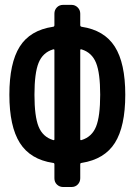

<svg xmlns="http://www.w3.org/2000/svg" viewBox="-20 -750 540 770"><path d="M192.4 -551.8Q151.4 -539.1 134.8 -498Q118.2 -457 118.2 -370.1Q118.2 -283.2 134.8 -242.2Q151.4 -201.2 192.4 -188.5Q198.2 -186.5 198.2 -191.4V-548.8Q198.2 -553.7 192.4 -551.8ZM301.8 -548.8V-191.4Q301.8 -186.5 307.6 -188.5Q348.6 -201.2 365.2 -242.2Q381.8 -283.2 381.8 -370.1Q381.8 -457 365.2 -498Q348.6 -539.1 307.6 -551.8Q301.8 -553.7 301.8 -548.8ZM192.4 -96.7Q101.6 -110.4 59.6 -176.8Q17.6 -243.2 17.6 -370.1Q17.6 -497.1 59.1 -563Q100.6 -628.9 192.4 -642.6Q198.2 -642.6 198.2 -649.4V-695.3Q198.2 -710 208 -720.2Q217.8 -730.5 233.4 -730.5H266.6Q281.2 -730.5 291.5 -720.2Q301.8 -710 301.8 -695.3V-649.4Q301.8 -643.6 307.6 -642.6Q398.4 -628.9 440.4 -563Q482.4 -497.1 482.4 -370.1Q482.4 -243.2 440.9 -177.2Q399.4 -111.3 307.6 -96.7Q301.8 -96.7 301.8 -90.8V-35.2Q301.8 -20.5 292 -10.3Q282.2 0 266.6 0H233.4Q218.8 0 208.5 -9.8Q198.2 -19.5 198.2 -35.2V-90.8Q198.2 -96.7 192.4 -96.7Z"/></svg>

Font: Rounded-L Mgen+ 1m medium
Style: Regular
Weight: 500
Designer: [Source Han Sans]
Ryoko NISHIZUKA  (kana & ideographs); Paul D. Hunt (Latin, Greek & Cyrillic); Wenlong ZHANG  (bopomofo
Version: Version 1.059.20150602